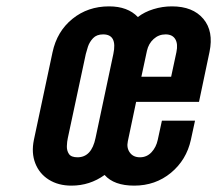

<svg xmlns="http://www.w3.org/2000/svg" viewBox="-20 -575 682 603"><path d="M204.5 8Q262 8 308.5 -25.5Q338 8 401.5 8Q468 8 516.8 -32.2Q565.5 -72.5 579.5 -136L592.5 -196H488.5L475.5 -136Q470.5 -112.5 455.8 -96.8Q441 -81 419.5 -81Q398.5 -81 387.8 -95.8Q377 -110.5 381.5 -131.5L407.5 -255H605L638 -412Q651.5 -477 618.5 -516Q585.5 -555 520 -555Q490 -555 461.8 -546.2Q433.5 -537.5 413 -521.5Q381 -555 322.5 -555Q256 -555 207.5 -515.8Q159 -476.5 145 -411L86.5 -136Q78 -95 90.8 -62.2Q103.5 -29.5 133.2 -10.8Q163 8 204.5 8ZM223.5 -81Q203.5 -81 196.5 -91.5Q189.5 -102 190 -116.2Q190.5 -130.5 193 -141.5L249.5 -405.5Q251.5 -414 256.2 -428.5Q261 -443 272.2 -455Q283.5 -467 304 -467Q349 -467 336 -405.5L280 -141.5Q267.5 -81 223.5 -81ZM424 -334 441.5 -415.5Q446.5 -438 462.5 -452.5Q478.5 -467 500 -467Q521.5 -467 530.5 -452Q539.5 -437 534 -411L517.5 -334Z"/></svg>

Font: League Gothic SemiExpanded Italic
Style: Regular
Weight: 400
Width: 6
Designer: The League of Moveable Type
Version: Version 1.600; ttfautohint (v1.8.3)